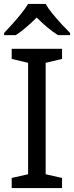

<svg xmlns="http://www.w3.org/2000/svg" viewBox="-20 -964 379 984"><path d="M298 0H40V-52L124 -71V-642L40 -662V-714H298V-662L214 -642V-71L298 -52ZM214 -944Q226 -922 248.5 -894.5Q271 -867 295.5 -840.5Q320 -814 339 -795V-784H277Q251 -800 223 -823.5Q195 -847 168 -874Q141 -847 114 -824Q87 -801 61 -784H1V-795Q20 -815 43.5 -841Q67 -867 89 -894.5Q111 -922 124 -944Z"/></svg>

Font: Noto Sans Yi
Style: Regular
Weight: 400
Designer: Monotype Design Team
Foundry: Monotype Imaging Inc.
Version: Version 2.002; ttfautohint (v1.8.4.7-5d5b)